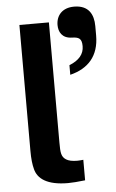

<svg xmlns="http://www.w3.org/2000/svg" viewBox="-56 -852 542 895"><g transform="rotate(-5 214.5 -404.5)"><path d="M280 -498C365 -519 416 -574 416 -670V-714C416 -769 393 -813 325 -813C270 -813 241 -779 241 -734C241 -703 256 -671 303 -670C334 -669 349 -663 349 -626C349 -589 326 -561 280 -543ZM226 4C245 4 272 2 306 -2V-98C295 -97 286 -96 278 -96C254 -96 237 -100 226 -107C204 -121 202 -140 202 -188V-750H64V-160C64 -125 67 -97 73 -75C84 -30 127 4 226 4Z"/></g></svg>

Font: Be Vietnam
Style: Bold
Weight: 700
Designer: Gabriel Lam
Foundry: TypeRant
Version: Version 4.000